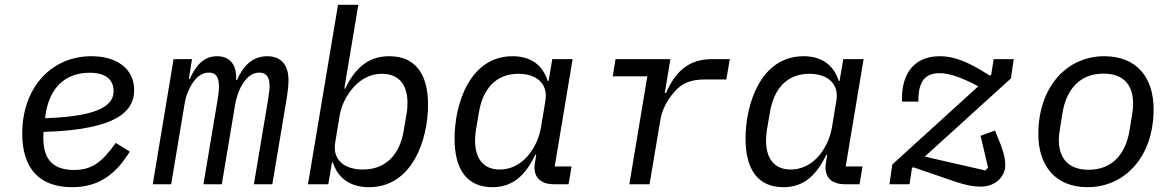

<svg xmlns="http://www.w3.org/2000/svg" viewBox="-20 -760 4841 792"><path d="M277.3 12.1C388.1 12.1 457.7 -41.2 515.3 -134.6L457.7 -170.5C399.9 -89.8 358 -58.9 285.5 -58.9C180.8 -58.9 158.7 -122.9 158.7 -193.2C158.7 -195.7 158.7 -206 159.8 -215.9C486.2 -224.8 533.4 -315 533.4 -388.5C533.4 -479 458.5 -528.1 357.2 -528.1C190 -528.1 71.7 -396.3 71.7 -209.2C71.7 -61.8 145.6 12.1 277.3 12.1ZM166.2 -272.4 167.3 -282.7C182.5 -397.4 248.9 -459.9 349.8 -459.9C422.2 -459.9 448.5 -426.1 448.5 -384.9C448.5 -336.3 412.6 -280.5 166.2 -272.4Z M686.1 0 741.8 -333.5C746.4 -362.2 758.2 -394.5 777 -421.2C793 -444.6 815 -460.6 842 -460.6C869.3 -460.6 883.2 -443.9 883.2 -403.1C883.2 -387.1 881 -368.6 877.1 -345.5L819.2 0H894.9L950.6 -332.4C956 -362.6 967.7 -395.6 985.8 -421.2C1002.5 -444.2 1022 -460.6 1049.4 -460.6C1078.5 -460.6 1092 -441.8 1092 -405.9C1092 -392 1089.1 -368.6 1085.2 -345.5L1027.3 0H1103.3L1163.4 -358.7C1167.3 -382.8 1170.1 -410.2 1170.1 -429.3C1170.1 -492.2 1139.2 -528.1 1082.4 -528.1C1022 -528.1 983.3 -488.6 957.4 -429.7H953.8C958.1 -486.9 932.5 -528.1 875.4 -528.1C818.2 -528.1 786.9 -486.9 762.8 -434.3H758.9L772 -516H696L610.1 0Z M1250.4 0H1334.2L1349.4 -90.2H1353C1374.3 -23.4 1426.1 12.1 1502.5 12.1C1681.1 12.1 1745.7 -184.3 1745.7 -328.1C1745.7 -458.8 1690 -528.1 1585.9 -528.1C1494.7 -528.1 1443.5 -474.8 1403.4 -394.2H1400.2L1458.1 -740.1H1374.3ZM1362.6 -171.5 1381 -282.7C1389.2 -330.3 1412.3 -370.7 1437.5 -399.1C1472.3 -438.2 1512.8 -455.6 1555.4 -455.6C1625.7 -455.6 1660.9 -410.2 1660.9 -335.2C1660.9 -322.1 1660.2 -307.9 1657 -290.1L1644.9 -219.5C1629.3 -124.6 1573.2 -60.7 1476.6 -60.7C1400.6 -60.7 1350.9 -100.9 1362.6 -171.5Z M2011 12.1C2099.8 12.1 2148.8 -41.2 2188.9 -122.2H2192.1L2186.4 -87C2178.3 -38 2201 0 2265.6 0H2325.3L2337.7 -73.2H2268.1L2342 -516H2258.2L2242.9 -425.8H2239.7C2218.4 -492.5 2168.7 -528.1 2094.5 -528.1C1918 -528.1 1855.1 -331.7 1855.1 -188.2C1855.1 -57.2 1909.1 12.1 2011 12.1ZM1939.6 -180.8C1939.6 -193.9 1940.7 -208.1 1943.5 -225.9L1955.6 -296.5C1971.2 -391.3 2024.1 -455.6 2118.3 -455.6C2193.2 -455.6 2241.5 -415.1 2229.8 -344.5L2211.3 -233.3C2203.1 -186.4 2182.2 -146.3 2157.3 -116.8C2123.2 -77.8 2082.4 -60.7 2041.2 -60.7C1974.1 -60.7 1939.6 -105.8 1939.6 -180.8Z M2659.4 0 2704.2 -266.3C2713.8 -324.2 2748.6 -365.8 2761.7 -381C2791.9 -416.2 2828.5 -432.2 2887.8 -432.2H2976.2L2990.4 -516H2915.8C2816.8 -516 2763.8 -459.9 2727.3 -376.4H2722.3L2745.4 -516H2519.2L2507.5 -445H2650.2L2576 0Z M3211.3 12.1C3300.1 12.1 3349.1 -41.2 3389.2 -122.2H3392.4L3386.7 -87C3378.6 -38 3401.3 0 3465.9 0H3525.6L3538 -73.2H3468.4L3542.3 -516H3458.5L3443.2 -425.8H3440C3418.7 -492.5 3369 -528.1 3294.7 -528.1C3118.3 -528.1 3055.4 -331.7 3055.4 -188.2C3055.4 -57.2 3109.4 12.1 3211.3 12.1ZM3139.9 -180.8C3139.9 -193.9 3141 -208.1 3143.8 -225.9L3155.9 -296.5C3171.5 -391.3 3224.4 -455.6 3318.5 -455.6C3393.5 -455.6 3441.8 -415.1 3430 -344.5L3411.6 -233.3C3403.4 -186.4 3382.5 -146.3 3357.6 -116.8C3323.5 -77.8 3282.7 -60.7 3241.5 -60.7C3174.4 -60.7 3139.9 -105.8 3139.9 -180.8Z M4024.9 9.9C4088.4 9.9 4126.8 -33.4 4126.8 -79.2C4126.8 -110.1 4115.1 -148.1 4100.1 -182.9L4084.2 -221.6L4024.9 -199.9L4055.8 -68.2L4044.7 -56.8L3794.7 -114L4149.9 -436.4L4161.6 -516H4078.8L4068.9 -452.4L4063.6 -447.8L4045.1 -459.2C3968.8 -507.1 3912.6 -528.1 3857.2 -528.1C3758.2 -528.1 3700.6 -465.6 3700.6 -352.6V-340.9H3768.1C3768.1 -402.7 3780.9 -458.1 3855.1 -458.1C3892.8 -458.1 3937.5 -445 4015.6 -404.1L3660.9 -81.7L3649.1 0H3731.9L3741.8 -66.8L3746.8 -70.3L3919.4 -11C3963.4 3.9 3995.4 9.9 4024.9 9.9Z M4465.9 12.1C4619.7 12.1 4738.6 -112.6 4738.6 -309.7C4738.6 -439.3 4669.7 -528.1 4535.2 -528.1C4382.1 -528.1 4263.1 -403.4 4263.1 -206.3C4263.1 -76.7 4333.5 12.1 4465.9 12.1ZM4347.7 -183.2C4347.7 -195.3 4349.1 -210.6 4353 -233.7L4362.9 -295.1C4379.6 -394.5 4437.1 -456.3 4531.2 -456.3C4606.5 -456.3 4654.1 -417.6 4654.1 -332.7C4654.1 -320.7 4653.1 -305.4 4649.1 -282.3L4639.2 -220.9C4622.5 -121.4 4565 -59.7 4470.9 -59.7C4395.6 -59.7 4347.7 -98.4 4347.7 -183.2Z"/></svg>

Font: Margiela Mono Italic Text It
Style: Regular
Weight: 400
Designer: Mike Abbink, Paul van der Laan, Pieter van Rosmalen
Foundry: Bold Monday
Version: Version 2.003 2021